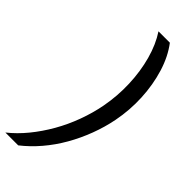

<svg xmlns="http://www.w3.org/2000/svg" viewBox="-364 -826 1025 1025"><g transform="rotate(45 149.0 -313.0)"><path d="M226 -793Q271 -734 296 -652.5Q321 -571 325.5 -479.5Q330 -388 312 -296Q299 -230 274 -163.5Q249 -97 214 -36Q179 25 135 76.5Q91 128 41 167H-56Q-7 128 36 75.5Q79 23 114.5 -39Q150 -101 175 -169Q200 -237 213 -305Q230 -395 226.5 -485Q223 -575 201 -654.5Q179 -734 140 -793Z"/></g></svg>

Font: Mona Sans ExtraLight Medium
Style: Italic
Weight: 500
Italic angle: -11.6951°
Version: Version 2.000